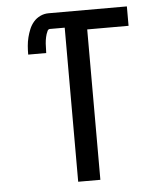

<svg xmlns="http://www.w3.org/2000/svg" viewBox="-53 -781 705 828"><g transform="rotate(-5 300.0 -367.5)"><path d="M252 0V-667H188Q181 -667 177.5 -660Q174 -653 172 -646.5Q170 -640 168.5 -633.5Q167 -627 166 -620Q165 -613 164.5 -606Q164 -599 164 -592.5Q164 -586 163.5 -579Q163 -572 163 -565H85Q85 -584 86.5 -602.5Q88 -621 92.5 -639Q97 -657 104 -674Q111 -691 123 -705Q135 -719 152 -727Q169 -735 188 -735H527V-651H348V0Z"/></g></svg>

Font: Zed Mono Medium Extended
Style: Regular
Weight: 500
Width: 7
Monospace: yes
Designer: Belleve Invis
Foundry: Belleve Invis
Version: Version 1.0.0; ttfautohint (v1.8.4)